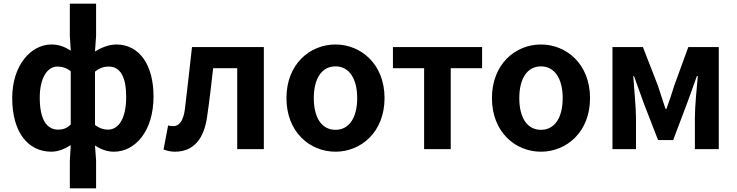

<svg xmlns="http://www.w3.org/2000/svg" viewBox="-20 -818 4040 1053"><path d="M363 215H507V62L501 -20C534 2 569 14 605 14C720 14 822 -97 822 -289C822 -461 745 -574 618 -574C578 -574 536 -557 501 -536L507 -621V-798H363V-621L368 -540C339 -559 306 -574 262 -574C151 -574 47 -462 47 -280C47 -96 131 14 262 14C300 14 338 -3 368 -22L363 62ZM299 -107C235 -107 198 -165 198 -282C198 -393 241 -453 295 -453C319 -453 345 -446 368 -427V-135C346 -114 325 -107 299 -107ZM572 -107C552 -107 526 -113 501 -133V-425C527 -446 551 -453 576 -453C641 -453 672 -394 672 -287C672 -165 629 -107 572 -107Z M939 14C1040 14 1099 -54 1116 -179C1129 -267 1139 -356 1149 -444H1281V0H1427V-560H1033C1020 -446 1008 -332 994 -219C985 -152 962 -126 929 -126C918 -126 910 -128 902 -130L877 2C897 9 915 14 939 14Z M1820 14C1960 14 2089 -94 2089 -280C2089 -466 1960 -574 1820 -574C1679 -574 1551 -466 1551 -280C1551 -94 1679 14 1820 14ZM1820 -106C1743 -106 1701 -174 1701 -280C1701 -385 1743 -454 1820 -454C1896 -454 1939 -385 1939 -280C1939 -174 1896 -106 1820 -106Z M2306 0H2452V-444H2624V-560H2135V-444H2306Z M2947 14C3087 14 3216 -94 3216 -280C3216 -466 3087 -574 2947 -574C2806 -574 2678 -466 2678 -280C2678 -94 2806 14 2947 14ZM2947 -106C2870 -106 2828 -174 2828 -280C2828 -385 2870 -454 2947 -454C3023 -454 3066 -385 3066 -280C3066 -174 3023 -106 2947 -106Z M3339 0H3468V-173C3468 -230 3457 -339 3453 -401H3457C3473 -355 3495 -297 3511 -251L3589 -50H3672L3748 -251C3764 -297 3786 -353 3802 -401H3807C3801 -339 3791 -230 3791 -173V0H3922V-560H3755L3678 -349C3664 -303 3650 -262 3635 -221H3630C3617 -262 3602 -303 3588 -349L3506 -560H3339Z"/></svg>

Font: Noto Sans CJK SC
Style: Bold
Weight: 700
Designer: Ryoko NISHIZUKA 西塚涼子 (kana, bopomofo & ideographs); Paul D. Hunt (Latin, Greek & Cyrillic); Sandoll Communications 산돌커뮤니
Foundry: Adobe
Version: Version 2.004;hotconv 1.0.118;makeotfexe 2.5.65603